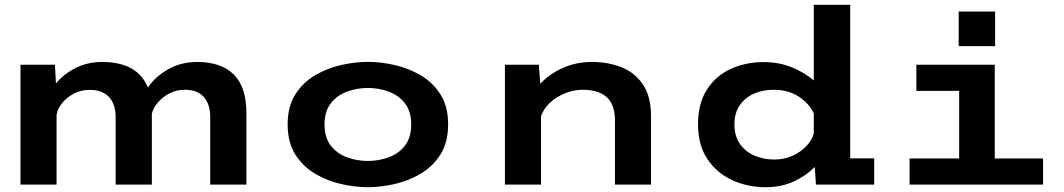

<svg xmlns="http://www.w3.org/2000/svg" viewBox="-20 -770 4440 801"><path d="M65.5 0V-500H209L213.5 -422Q246 -461.5 295.8 -486.5Q345.5 -511.5 405.5 -511.5Q553.5 -511.5 597 -405Q628.5 -451 682 -481.2Q735.5 -511.5 802 -511.5Q903 -511.5 955.5 -459Q1008 -406.5 1008 -298.5V0H857V-281Q857 -335.5 830.2 -365.5Q803.5 -395.5 750 -395.5Q716.5 -395.5 687.8 -380.8Q659 -366 639.2 -343.2Q619.5 -320.5 613.5 -296V0H462.5V-281Q462.5 -335.5 434.5 -365.5Q406.5 -395.5 352.5 -395Q319 -395 289.5 -380Q260 -365 240.2 -341.2Q220.5 -317.5 216 -291.5V0Z M1515 11Q1462.5 11 1404.2 -2Q1346 -15 1295 -45Q1244 -75 1212 -125.5Q1180 -176 1180 -251Q1180 -326 1212 -376.2Q1244 -426.5 1295 -456.2Q1346 -486 1404.2 -499Q1462.5 -512 1515 -512Q1567 -512 1625.2 -499Q1683.5 -486 1734.5 -456.2Q1785.5 -426.5 1817.5 -376.2Q1849.5 -326 1849.5 -251Q1849.5 -176 1817.5 -125.5Q1785.5 -75 1734.5 -45Q1683.5 -15 1625.2 -2Q1567 11 1515 11ZM1515 -98.5Q1559.5 -98.5 1601 -113.5Q1642.5 -128.5 1669 -162Q1695.5 -195.5 1695.5 -251Q1695.5 -306 1669 -339.5Q1642.5 -373 1601 -388Q1559.5 -403 1515 -403Q1470 -403 1428.5 -388Q1387 -373 1360.5 -339.5Q1334 -306 1334 -251Q1334 -195.5 1360.5 -162Q1387 -128.5 1428.5 -113.5Q1470 -98.5 1515 -98.5Z M2086.5 0V-500H2228L2234 -420.5Q2271.5 -461 2327.2 -486.2Q2383 -511.5 2449.5 -511.5Q2517.5 -511.5 2573.2 -489.2Q2629 -467 2662.5 -417.2Q2696 -367.5 2696 -285V0H2545.5V-267.5Q2545.5 -334 2511 -364.8Q2476.5 -395.5 2412 -395.5Q2373.5 -395.5 2337 -380.8Q2300.5 -366 2273.8 -340.8Q2247 -315.5 2237 -284.5V0Z M3174 11Q3099.5 11 3035.2 -18.2Q2971 -47.5 2931.5 -106Q2892 -164.5 2892 -251.5Q2892 -338.5 2929.2 -396.2Q2966.5 -454 3028.5 -482.5Q3090.5 -511 3165 -511Q3230.5 -511 3284 -489Q3337.5 -467 3375 -434V-750H3527V-109.5H3627V0H3384L3379 -73.5Q3344 -37.5 3292 -13.2Q3240 11 3174 11ZM3044 -250.5Q3044 -202 3067 -169.5Q3090 -137 3127.5 -120.8Q3165 -104.5 3210 -104.5Q3251.5 -104.5 3286 -120Q3320.5 -135.5 3343.8 -160.2Q3367 -185 3375 -212.5V-297Q3358 -335.5 3314.5 -365.5Q3271 -395.5 3207 -395.5Q3163 -395.5 3126 -379.5Q3089 -363.5 3066.5 -331.5Q3044 -299.5 3044 -250.5Z M3979.5 -722H4131.5V-577.5H3979.5ZM3774.5 0V-109H3981.5V-391H3803V-500H4130V-109H4331.5V0Z"/></svg>

Font: Trispace SemiExpanded SemiBold
Style: Regular
Weight: 600
Width: 6
Designer: Tyler Finck
Foundry: Etcetera Type Company
Version: Version 1.210; ttfautohint (v1.8.3)